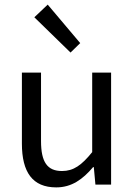

<svg xmlns="http://www.w3.org/2000/svg" viewBox="-20 -801 584 833"><path d="M224 12C291 12 339 -23 384 -76H387L394 0H462V-486H380V-141C334 -84 299 -59 249 -59C185 -59 158 -98 158 -189V-486H75V-178C75 -54 121 12 224 12ZM286 -573 328 -614 187 -781 129 -726Z"/></svg>

Font: Giro Sans Regular
Style: Regular
Weight: 400
Designer: Paul D. Hunt
Foundry: Adobe Systems Incorporated
Version: Version 1.000;PS 1.0;hotconv 1.0.88;makeotf.lib2.5.647800